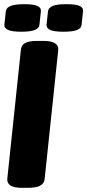

<svg xmlns="http://www.w3.org/2000/svg" viewBox="-20 -898 418 920"><path d="M85 2Q11 2 15 -42L80 -659Q82 -682 100.5 -692Q119 -702 159 -702H188Q263 -702 259 -658L194 -41Q192 -19 173 -8.5Q154 2 114 2ZM284 -746Q239 -746 220.5 -754.5Q202 -763 203 -780L210 -844Q212 -861 232.5 -869.5Q253 -878 298 -878Q343 -878 361.5 -869.5Q380 -861 378 -844L371 -780Q370 -763 349.5 -754.5Q329 -746 284 -746ZM82 -746Q38 -746 19 -754.5Q0 -763 1 -780L8 -844Q10 -861 31 -869.5Q52 -878 96 -878Q140 -878 159 -869.5Q178 -861 176 -844L169 -780Q168 -763 147 -754.5Q126 -746 82 -746Z"/></svg>

Font: Asap Condensed Condensed Black
Style: Italic
Weight: 900
Width: 3
Italic angle: -6°
Designer: Pablo Cosgaya
Foundry: Omnibus-Type
Version: Version 3.001; ttfautohint (v1.8.4.7-5d5b)